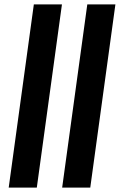

<svg xmlns="http://www.w3.org/2000/svg" viewBox="-20 -851 544 871"><path d="M19.5 0 133.5 -831H261L147 0ZM262 0 376 -831H503.5L389.5 0Z"/></svg>

Font: Merriweather 20pt SemiBold
Style: Italic
Weight: 600
Italic angle: -7.8°
Version: Version 2.101